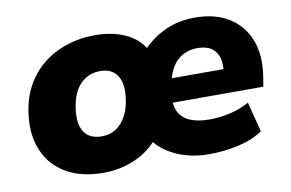

<svg xmlns="http://www.w3.org/2000/svg" viewBox="-61 -620 1117 737"><g transform="rotate(-10 497.0 -252.0)"><path d="M290 11Q202 11 144 -23Q86 -57 60 -116Q34 -175 42 -250Q48 -314 74 -363.5Q100 -413 141 -446.5Q182 -480 234.5 -497.5Q287 -515 346 -515Q413 -515 463 -492.5Q513 -470 538 -427H530Q569 -468 620.5 -491.5Q672 -515 736 -515Q813 -515 866.5 -482.5Q920 -450 944 -390.5Q968 -331 956 -251L949 -208H568L583 -301H821L808 -287Q814 -321 806.5 -346Q799 -371 779 -384.5Q759 -398 725 -398Q693 -398 667.5 -384Q642 -370 626 -343Q610 -316 604 -279L599 -248Q591 -202 604.5 -174Q618 -146 648.5 -133Q679 -120 724 -120Q765 -120 806 -129.5Q847 -139 880 -158L910 -41Q870 -14 815 -1.5Q760 11 699 11Q630 11 574 -14Q518 -39 489 -80H501Q479 -53 446.5 -32.5Q414 -12 374 -0.5Q334 11 290 11ZM306 -128Q339 -128 363 -144.5Q387 -161 402.5 -191Q418 -221 422 -263Q428 -317 407 -346.5Q386 -376 342 -376Q309 -376 283.5 -359.5Q258 -343 243 -313Q228 -283 224 -241Q218 -187 239 -157.5Q260 -128 306 -128Z"/></g></svg>

Font: Nunito Sans 8pt Black
Style: Italic
Weight: 900
Italic angle: -9°
Version: Version 3.101;gftools[0.9.27]